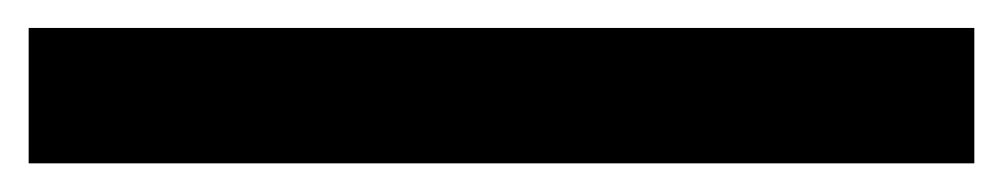

<svg xmlns="http://www.w3.org/2000/svg" viewBox="-20 8 700 134"><path d="M0 122H660V27.5H0Z"/></svg>

Font: Eudonet
Style: Bold
Weight: 700
Designer: Mikhail Sharanda
Foundry: Mikhail Sharanda
Version: Version 4.503;Glyphs 3.1.2 (3151)